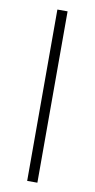

<svg xmlns="http://www.w3.org/2000/svg" viewBox="-83 -742 383 778"><g transform="rotate(10 109.0 -352.5)"><path d="M88 0V-705H130V0Z"/></g></svg>

Font: Nunito Sans 12pt ExtraLight
Style: Regular
Weight: 200
Designer: Vernon Adams
Foundry: Vernon Adams
Version: Version 3.101;gftools[0.9.27]